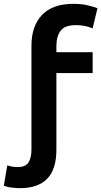

<svg xmlns="http://www.w3.org/2000/svg" viewBox="-90 -796 528 1001"><path d="M14 185Q1 185 -24.5 182.5Q-50 180 -70 172L-52 66Q-28 75 3 75Q43 75 58.5 51Q74 27 74 -18V-558Q74 -660 129 -718Q184 -776 293 -776Q335 -776 368.5 -768Q402 -760 418 -753L393 -648Q354 -665 306 -665Q248 -665 226 -635.5Q204 -606 204 -556V-524H393V-415H204V-16Q204 87 156 136Q108 185 14 185Z"/></svg>

Font: Ubuntu Sans
Style: Bold
Weight: 700
Designer: Dalton Maag Ltd
Foundry: Dalton Maag Ltd
Version: Version 1.006; ttfautohint (v1.8.4.7-5d5b)